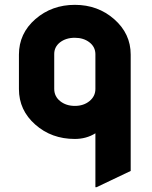

<svg xmlns="http://www.w3.org/2000/svg" viewBox="-20 -567 631 797"><path d="M229 -391.1Q205.1 -372.1 205.1 -342.8V-198.2Q205.1 -167 229.7 -147.2Q254.4 -127.4 290.8 -127.4Q327.1 -127.4 351.6 -147.5Q376 -167.5 376 -197.8V-342.8Q375.5 -372.6 351.1 -391.4Q326.7 -410.2 290.3 -410.2Q253.9 -410.2 229 -391.1ZM380.9 210H376V-13.7Q338.4 9.8 290.5 9.8Q193.8 9.8 126.5 -49.8Q58.6 -109.4 58.6 -197.3V-340.3Q58.6 -428.2 127 -487.8Q195.3 -546.9 290.8 -546.9Q386.2 -546.9 454.1 -487.3Q522.5 -427.2 522.5 -340.3V142.6Z"/></svg>

Font: Nova Round
Style: Bold
Weight: 700
Designer: Wojciech Kalinowski "wmk69" (wmk69@o2.pl)
Foundry: Wojciech Kalinowski "wmk69" (wmk69@o2.pl)
Version: Version 3.1.0; 2021-05-23